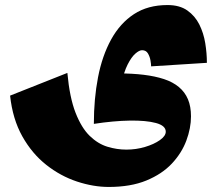

<svg xmlns="http://www.w3.org/2000/svg" viewBox="-20 -431 880 761"><path d="M411 310Q350 310 285 288.5Q220 267 163.5 222.5Q107 178 68.5 109.5Q30 41 20 -52L247 -142Q256 -44 279.5 16Q303 76 335.5 107.5Q368 139 405.5 150.5Q443 162 481 162Q519 162 554.5 151.5Q590 141 613.5 124.5Q637 108 637 91Q637 67 598 56.5Q559 46 494.5 47Q430 48 352 60L450 -140Q505 -140 550 -134.5Q595 -129 630 -117.5Q665 -106 689 -86Q713 -66 725 -37.5Q737 -9 737 30Q737 77 718.5 126.5Q700 176 661 217.5Q622 259 560 284.5Q498 310 411 310ZM352 60Q352 -39 368.5 -124.5Q385 -210 420.5 -274.5Q456 -339 511 -375Q566 -411 644 -411Q692 -411 722.5 -389.5Q753 -368 770 -334Q787 -300 793.5 -260Q800 -220 800 -182L579 -168Q579 -176 576.5 -191Q574 -206 566.5 -219Q559 -232 543 -232Q532 -232 516.5 -218.5Q501 -205 486 -175.5Q471 -146 461 -98.5Q451 -51 451 16Z"/></svg>

Font: Marhey Light
Style: Regular
Weight: 300
Designer: Nur Syamsi & Bustanul Arifin
Foundry: Namelatype
Version: Version 1.000